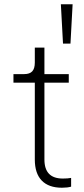

<svg xmlns="http://www.w3.org/2000/svg" viewBox="-20 -873 393 899"><path d="M143 -126V-486H43V-526H93Q119 -526 131 -539Q143 -552 143 -580V-650H188V-526H302V-486H188V-126Q188 -37 274 -37Q298 -37 313 -40V1Q296 6 270 6Q208 6 175.5 -27.5Q143 -61 143 -126ZM265 -853H320L310 -669H275Z"/></svg>

Font: Eudoxus Sans ExtraLight
Style: Regular
Weight: 200
Designer: Stijn de Vries
Foundry: tokotype
Version: Version 2.005